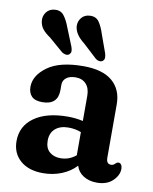

<svg xmlns="http://www.w3.org/2000/svg" viewBox="-78 -716 623 784"><g transform="rotate(10 234.0 -323.5)"><path d="M25 -100.5Q25 -163 75.8 -199Q126.5 -235 214.5 -235Q248 -235 277.5 -228V-332Q277.5 -364 261.5 -381.2Q245.5 -398.5 218 -398.5Q193.5 -398.5 179.5 -387.5Q165.5 -376.5 165.5 -359V-336.5Q165.5 -275 100.5 -275Q70 -275 56.2 -289.5Q42.5 -304 42.5 -328.5Q42.5 -375.5 92.8 -412.2Q143 -449 241.5 -449Q321.5 -449 361.8 -414.5Q402 -380 402 -319V-96Q402 -86 406.5 -79Q411 -72 421.5 -72Q432 -72 439 -80.5Q445 -86 450.5 -86Q458 -86 462.2 -79.5Q466.5 -73 466.5 -63Q466.5 -36 442.5 -13Q418.5 10 377 10Q344 10 320.8 -5Q297.5 -20 290.5 -45Q266.5 -19 230.8 -4.5Q195 10 153.5 10Q94 10 59.5 -20.2Q25 -50.5 25 -100.5ZM150 -124.5Q150 -93.5 167.8 -78Q185.5 -62.5 213.5 -62.5Q249.5 -62.5 277.5 -86V-182Q252.5 -191.5 225 -191.5Q190.5 -191.5 170.2 -173.8Q150 -156 150 -124.5ZM292.5 -590 319 -516.5Q322 -506.5 322 -498.2Q322 -490 315.5 -484.5Q309.5 -479.5 300.8 -480.8Q292 -482 285 -488L227 -541.5Q187.5 -572 185.5 -606Q185 -626 197.5 -640.8Q210 -655.5 231.5 -656.5Q257 -658 270 -639.2Q283 -620.5 292.5 -590ZM149 -592.5 178.5 -519.5Q182 -510.5 182.5 -502Q183 -493.5 176.5 -487.5Q171 -482 162.2 -483Q153.5 -484 145.5 -489.5L86.5 -540.5Q65 -555 54.2 -569Q43.5 -583 41.5 -602Q39.5 -622 51.5 -637.8Q63.5 -653.5 84 -655.5Q110 -658.5 124 -640.5Q138 -622.5 149 -592.5Z"/></g></svg>

Font: Fraunces 144pt S100 SemiBold
Style: Regular
Weight: 600
Version: Version 1.000; ttfautohint (v1.8.3)